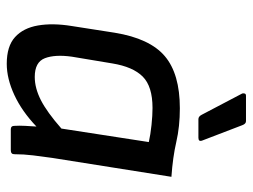

<svg xmlns="http://www.w3.org/2000/svg" viewBox="-110 -627 749 569"><g transform="rotate(90 264.5 -342.5)"><path d="M169 12Q117 12 90 -12.5Q63 -37 55.5 -80.5Q48 -124 57 -180L77 -308Q94 -412 146.5 -456.5Q199 -501 301 -501Q355 -501 400.5 -490.5Q446 -480 504 -476L448 -123Q444 -95 440.5 -66.5Q437 -38 437 -10Q437 0 425 0H363Q353 0 353 -10Q352 -26 353 -43Q354 -60 355 -76Q310 -33 261.5 -10.5Q213 12 169 12ZM208 -71Q241 -71 276.5 -89Q312 -107 361 -150L401 -409Q379 -414 350.5 -417Q322 -420 300 -420Q236 -420 207 -391Q178 -362 168 -301L148 -181Q141 -131 152.5 -101Q164 -71 208 -71ZM333 -556Q325 -556 320 -566L257 -686Q256 -691 257.5 -694Q259 -697 264 -697H339Q347 -697 351 -686L397 -566Q400 -556 388 -556Z"/></g></svg>

Font: Sofia Sans Medium
Style: Italic
Weight: 500
Italic angle: -9°
Version: Version 4.101